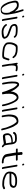

<svg xmlns="http://www.w3.org/2000/svg" viewBox="2532 -3260 761 5874"><g transform="rotate(90 2913.0 -322.5)"><path d="M261.2 -636.5 262.7 -627.5C264.8 -615.1 270.1 -598 278.9 -573.9C295.6 -531 312.3 -470 329.4 -388.8C314.7 -409.5 297.2 -430.4 281.4 -449.2C248.1 -490.8 194 -514.6 131.8 -515C87.4 -517.4 51.8 -508 24.6 -486.1C-10.1 -453.4 -8.1 -408.9 3 -342.1C7.5 -315.5 17.6 -273.9 33.6 -216.4C41.7 -187 62.7 -141.3 97.1 -76.1C130 -23.3 166.5 12.4 212.8 29.6C253.3 42.1 300.8 39.5 348.8 26.4C364.2 20.6 378 7.5 392 -11.8C406.9 -31 416.6 -57.1 421.7 -89.5L421.8 -90L421.8 -90.4C425 -131.9 424.6 -165.5 420.3 -191.6L403.9 -290.2C390 -373.2 378.1 -431.5 367.5 -466.1C356.9 -501.4 349.6 -526.7 345.4 -541.8C337.8 -569.6 321.5 -604.5 317.7 -627.5L316.2 -636.5C313.7 -651.5 299.2 -664 284.1 -664C269.1 -664 258.7 -651.5 261.2 -636.5ZM367.8 -176.5C374 -139.4 368.3 -73.3 365 -64.5L364.7 -63.8L364.5 -63C356.8 -27.7 334.3 9 264.9 9C226.4 9 168.1 -42.5 107.4 -172.5C85.6 -219.2 69.2 -275.3 58.3 -340.7C49 -396.1 48.6 -427 71.8 -443.6C83.4 -451.8 86.9 -451.6 103.2 -457.7C129.1 -463.2 157.9 -460.5 187.6 -448C200.7 -442.5 272.5 -381.1 281.2 -367.9C293.4 -349.6 311.3 -324.6 320.7 -300.9C327.2 -284.4 331.9 -272.9 335.3 -265.5L339 -255.6L339.1 -255.2C342.5 -247.6 346.8 -242 357.7 -237.2Z M486.8 -460 551.8 -70C553.2 -61.3 555.1 -52.4 557.5 -43.2L565.3 -13.5L565.4 -13C570.1 -3.1 588 0.3 600.5 -1C611.7 -2.4 623.2 -8.4 618.8 -20.8L616.1 -31.3L615.9 -31.9C612.8 -40 609.6 -52.9 606.8 -70L541.8 -460C540.5 -468.2 526.9 -475 511.8 -475C496.8 -475 485.5 -468.2 486.8 -460ZM458.3 -669.7C449.7 -659.6 449.9 -644.4 463.2 -632.3C475 -619.2 494.4 -611.8 505.9 -626.8C517.7 -640.9 508.9 -659.8 497.4 -669.2C485.9 -683.7 467.5 -691.1 458.3 -669.7Z M751 -284.9C767.9 -265.7 804.5 -245.5 878.9 -221.2C925 -206.6 960.6 -189.9 1018.5 -169.7C1049.8 -158.6 1086.2 -132.1 1095.3 -110.1C1100.8 -96.9 1104 -88.3 1104.6 -85.8C1104.8 -84.8 1104.9 -84 1105 -81.8C1095 -68.4 1065.9 -55.6 993.2 -48.9L992.5 -48.8L991.9 -48.8C952.2 -42.9 914.5 -45.7 877.5 -56.9C819.5 -77 784.6 -104.4 761.5 -139.1C751 -154.9 733.2 -157.2 722.7 -151C712.2 -144.9 706.9 -129.5 717.3 -113.9C748.4 -67.3 783.3 -41.1 835.9 -14.8C862.1 -3.1 894.9 4.1 928.4 6.7C997.7 12 1020.8 4.4 1076.9 -2.1C1099.4 -5.6 1118.5 -13.9 1133.5 -27C1151.9 -43.1 1164.7 -55.3 1159.8 -85C1155.2 -112.3 1135.4 -146.5 1119.1 -165.3C1096.9 -190.9 1058.4 -211.4 1029.5 -223.7C993.8 -235.8 945.3 -256.5 903.4 -270.8C831.7 -293.4 794.9 -311.2 790.2 -317.1L789.6 -318L788.8 -318.7C776.2 -330.8 768.4 -345.5 765.3 -364.5C758.8 -403.4 780.3 -426 849.2 -426H908.9C916.6 -426 924.3 -425.7 932.1 -425.1C978.9 -421.4 1029.6 -418.6 1046 -406.1C1055.4 -398.9 1062.7 -393.9 1070.4 -390.1C1070.5 -389.9 1071.5 -388.9 1073 -386.7L1079.5 -377.7C1090.5 -361.1 1109.3 -360.4 1119.4 -366.9C1129 -373 1135.7 -388.4 1123.9 -403.9L1116.3 -413.9C1103 -431.5 1089.9 -437.4 1078 -445.3C1044.7 -469.3 1008.6 -473.7 956.9 -477.9L930.2 -479.9C920.6 -480.7 910.5 -481 899.8 -481H840.1C746.6 -481 698.2 -436.9 710.3 -364.5C715.3 -334.4 728.3 -308.4 751 -284.9Z M1428.1 -481C1405.2 -481 1387.1 -479 1373.6 -472.9C1361.6 -467.5 1348.8 -458.3 1337.2 -444.9C1318.1 -423.6 1288.2 -362.3 1282.2 -331.9C1276 -300.2 1266 -266.8 1269.9 -219.1C1272 -192.7 1273.6 -176.5 1274.9 -168.9C1276.1 -161.7 1278.2 -153.9 1280.7 -146.7C1289.1 -121.4 1313 -97.3 1348.5 -73.6C1366.7 -61.5 1383.6 -56.4 1398.2 -48.2C1417 -36.6 1454.2 -28.5 1504.7 -22.6C1525.1 -20.2 1541.7 -16.6 1568 -14.9L1597.6 -12.1L1598 -12C1619.9 -10.7 1640.3 -10 1659.4 -10H1688.6C1734.2 -10 1760.7 -26.5 1776.8 -56.7C1784.7 -71.6 1807.5 -134.9 1810.9 -153.4C1812.3 -160.9 1813.9 -166.6 1815.4 -170.3L1815.6 -170.7L1822.2 -192C1824.2 -198 1824.5 -205.6 1820.8 -213C1817.1 -220.3 1810.6 -225.3 1804 -228.6C1786.3 -237.5 1772.5 -227.9 1768 -213.1C1762 -193.6 1759.9 -188.7 1753.7 -160.1C1750.4 -144.6 1741 -119.4 1726 -87.4C1714.9 -71.7 1699.5 -65 1679.5 -65H1650.3C1632.4 -65 1614.2 -65.6 1597.5 -66.8L1566.4 -69.6C1552.8 -70.5 1538.2 -72.1 1520.5 -74.7L1478 -81.1C1455.4 -84.5 1438.5 -87.3 1426.2 -93.4C1405.7 -103.7 1387.1 -109.7 1374.8 -116.8C1346.1 -137.9 1331.9 -156.7 1329.6 -170.7C1328.8 -175.5 1328.1 -181.6 1327.5 -188.9C1324.4 -228.3 1322.6 -250.8 1331.7 -290.6C1341.4 -333.1 1360.9 -383.6 1391.1 -407.8C1402.6 -416.9 1411 -422.7 1413.9 -424.2C1416.5 -424.7 1430.7 -426 1452.2 -426H1484.7C1512.6 -426 1516.5 -424.5 1550.8 -421.8C1575.5 -419.9 1646.1 -395.2 1655.5 -387.4C1674.4 -371.7 1690.4 -359 1701.6 -342.2C1712.7 -325.6 1731.1 -320.5 1745.8 -329.3C1758 -336.6 1755.3 -352 1749 -363.1L1748.6 -363.9L1741.9 -373.2C1730.1 -390.4 1707.8 -410.9 1697.6 -422L1697 -422.7L1696.2 -423.3C1667.9 -447.6 1594.8 -473.8 1533.8 -478L1476.8 -481Z M1922.2 -298.9C1922.7 -273.7 1925.3 -244.4 1929.9 -216.6L1962 -24.1C1964.4 -9.8 1978.8 2 1993.8 2C2008.9 2 2019.4 -9.8 2017 -24L1985.1 -215.8C1983.1 -227.6 1981.6 -238.7 1980.5 -249.2L1980.4 -249.5L1980.1 -251.8C1981.8 -254.8 1983.5 -261.5 1982.6 -266.9L1978 -294.4C1977.9 -304.3 1978.6 -319.7 1980.2 -338.8C1982.3 -363.2 1980.6 -374.3 1986.7 -387.4C1999.4 -414.5 1995.6 -428 2035.2 -428H2069.7C2084.4 -428 2098.1 -426.4 2110.8 -423.2C2124.7 -419.7 2135.5 -416.2 2144.9 -421.3C2158.6 -428.8 2158.7 -446.2 2150.7 -458.3C2146.6 -464.4 2142.5 -468.5 2131.3 -471.7C2111.6 -479.2 2083.7 -483 2049.3 -483H2020.1C1990.4 -483 1967.1 -472.8 1953.1 -452C1952.6 -451.3 1952.5 -451.1 1952 -450.3L1951.1 -455.5C1948.6 -470.5 1934.1 -483 1919.1 -483C1904 -483 1893.6 -470.5 1896.1 -455.5Z M2264.8 -460 2329.8 -70C2331.2 -61.3 2333.1 -52.4 2335.5 -43.2L2343.3 -13.5L2343.4 -13C2348.1 -3.1 2366 0.3 2378.5 -1C2389.7 -2.4 2401.2 -8.4 2396.8 -20.8L2394.1 -31.3L2393.9 -31.9C2390.8 -40 2387.6 -52.9 2384.8 -70L2319.8 -460C2318.5 -468.2 2304.9 -475 2289.8 -475C2274.8 -475 2263.5 -468.2 2264.8 -460ZM2236.3 -669.7C2227.7 -659.6 2227.9 -644.4 2241.2 -632.3C2253 -619.2 2272.4 -611.8 2283.9 -626.8C2295.7 -640.9 2286.9 -659.8 2275.4 -669.2C2263.9 -683.7 2245.5 -691.1 2236.3 -669.7Z M2848.6 -107.8 2848.5 -108.2 2846.2 -122.1C2840.4 -199.9 2842.1 -265.6 2851.1 -316.3C2852.4 -323.3 2857.7 -338.7 2867 -360.5C2884.3 -401.2 2914.2 -452 2962.2 -452C2978.5 -452 2978.6 -452 2989.2 -442.2L2990.5 -441L2992.2 -440C2997 -437.1 3002.3 -432.9 3007.7 -427.1L3008 -426.7L3008.4 -426.3C3048.6 -387.6 3075 -341.4 3094.2 -287.2C3104.2 -258.9 3112.8 -242.3 3123.1 -211.9C3133.7 -180.5 3138.8 -174 3143.1 -148.5L3143.2 -147.9L3159.2 -88.1C3160.7 -82.8 3161.7 -78.9 3162.2 -75.5L3170.1 -28.5C3172.6 -13.5 3187.1 -1 3202.1 -1C3217.2 -1 3227.6 -13.5 3225.1 -28.5L3217.2 -75.5C3211.8 -108.2 3203.1 -128.2 3197.6 -151.3C3188.2 -192.3 3166.4 -252.6 3132.3 -332.9C3126.3 -346.8 3110.7 -374.7 3084.5 -419.4C3071.1 -442.1 3055.5 -461 3034.7 -479C3010.1 -498.5 2981.4 -509.6 2950.8 -507C2903.9 -506.6 2862.8 -482.9 2829.2 -440.4C2821 -430.1 2810.1 -408.1 2793.5 -370.7C2783 -343.9 2776.8 -312.2 2773.6 -272.1C2764.1 -295.3 2753.3 -321.6 2749.9 -329.2L2749.8 -329.5L2749.6 -329.8C2724.4 -378.1 2697.7 -418.4 2669.2 -450.8C2641.4 -482.4 2623.4 -501.4 2610.7 -510.6C2597 -520.5 2579.3 -525.2 2560.2 -526L2559.8 -526H2559.4C2526.8 -526 2505.1 -506.5 2489.1 -474.4L2488.9 -474.1L2488.8 -473.8C2474.4 -441.6 2468.8 -383 2469.8 -296.3C2470.2 -261.2 2473.3 -226.3 2479.1 -191.5L2506 -30.1C2508.4 -15.8 2522.8 -4 2537.8 -4C2552.9 -4 2563.4 -15.8 2561 -30L2534.2 -190.8C2529.5 -219.4 2526.6 -263.9 2525.8 -323.6C2525.1 -383 2530.3 -423.1 2539.4 -442.5C2549.5 -465.9 2561 -470.8 2565.7 -470.5C2568.9 -470.4 2569.4 -469.8 2569.6 -469.7C2571.7 -467.9 2587.3 -451.7 2611.6 -425C2636.3 -397.7 2656.5 -368.6 2672.2 -337.4C2688 -306 2714.9 -243 2752.3 -149.3C2761 -127.6 2767.1 -109.7 2770.6 -96C2776.4 -73 2784.6 -53.8 2787.3 -37.5L2787.5 -36.7L2787.7 -36C2789.3 -31.1 2790.4 -26.6 2791.1 -22.5C2794.4 -2.9 2823.2 -6 2829.1 -6C2834.9 -6 2864.8 -2.9 2861.5 -22.5L2852 -79.5C2850.9 -86.5 2849.7 -96 2848.6 -107.8Z M3262.8 -460 3327.8 -70C3329.2 -61.3 3331.1 -52.4 3333.5 -43.2L3341.3 -13.5L3341.4 -13C3346.1 -3.1 3364 0.3 3376.5 -1C3387.7 -2.4 3399.2 -8.4 3394.8 -20.8L3392.1 -31.3L3391.9 -31.9C3388.8 -40 3385.6 -52.9 3382.8 -70L3317.8 -460C3316.5 -468.2 3302.9 -475 3287.8 -475C3272.8 -475 3261.5 -468.2 3262.8 -460ZM3234.3 -669.7C3225.7 -659.6 3225.9 -644.4 3239.2 -632.3C3251 -619.2 3270.4 -611.8 3281.9 -626.8C3293.7 -640.9 3284.9 -659.8 3273.4 -669.2C3261.9 -683.7 3243.5 -691.1 3234.3 -669.7Z M3537.5 6C3552.5 6 3563.9 -0.8 3562.5 -9L3544.8 -115C3534.3 -178.1 3533.9 -236.7 3543.3 -290.6C3552.4 -337.3 3557.4 -344 3569.8 -375.8C3578.7 -396.7 3620.1 -433.2 3644.9 -443.6C3651.1 -445.8 3668.6 -446.5 3690.8 -450.2C3694.8 -449.8 3704.5 -447.1 3716.2 -437.8C3760.7 -388.1 3790 -342 3807.6 -299.7C3814.8 -282.8 3823.2 -264 3832.7 -243.3C3854.7 -195.4 3847.7 -206.1 3869.4 -153C3879.3 -128.1 3887.6 -96.1 3894.1 -57C3898.1 -33.1 3903.6 -12.9 3911.8 6.7C3914.8 16.7 3929.6 22.1 3942.6 21.3C3956.4 20.3 3968.8 11.7 3964.1 -1.2C3958.9 -18.7 3951.5 -42.4 3947.9 -64.2C3945.2 -80.3 3942.6 -92.6 3939.4 -102C3932.5 -121.7 3930.2 -137.4 3921.2 -162.5C3911.3 -190.4 3905.8 -213.7 3894.5 -241.9C3879.9 -277.2 3866.7 -320.5 3847.6 -355.5C3827.3 -390.1 3806.9 -424.1 3778.3 -463C3778.3 -463 3778.1 -462.6 3778.1 -462.6C3778.1 -462.6 3777.8 -463 3777.8 -463C3751.1 -491.6 3713.4 -508.6 3671.2 -504.4C3633.4 -500.4 3601.3 -495.8 3571.9 -477.4C3557 -466.3 3548.4 -458.3 3542.8 -450.3C3537.8 -445.8 3533.3 -441.1 3529.4 -436C3521.1 -424 3513.7 -417 3506.3 -397.6C3492.3 -362 3484 -320.7 3480.1 -272.4C3474.7 -239 3478 -186.1 3489.9 -115L3507.5 -9C3508.9 -0.8 3522.5 6 3537.5 6Z M4243.8 -38.2 4244.4 -38.3 4271.9 -43.4C4292.5 -47.4 4303.8 -50.7 4322.2 -52.1C4342.4 -53.5 4346.9 -56 4358.7 -56H4385.7C4401.3 -34.2 4415.1 -18.9 4432 -9.8L4444 -2.9C4461.5 6.7 4476 -3.3 4480.5 -14.4C4484.9 -25.5 4479.8 -41.6 4464.3 -50.1L4452 -57.2L4451.7 -57.4C4450.3 -58.1 4444.8 -62.6 4437.8 -71.6C4422.6 -90.8 4421.4 -91 4416.5 -120.5L4400.8 -214.5C4398.5 -228.6 4396.5 -250.6 4395.2 -263.2C4394.8 -267.2 4398.7 -271.8 4393.2 -285.5C4393.1 -288.9 4392.8 -292.7 4391.9 -298C4388.7 -332.1 4379.3 -364.8 4363.2 -393.1C4356 -405.9 4343.5 -418.9 4326.1 -433.8C4304.8 -452.1 4266.5 -459 4209.7 -459H4209L4208.4 -459C4157.5 -456.4 4120.3 -453.5 4102.8 -449.7L4102.2 -449.6L4101.5 -449.4C4061 -435.1 4033.2 -416.4 4020.8 -391.6L4015.6 -381.8C4007.5 -367.9 4016.5 -351.4 4028 -344C4039.6 -336.6 4057.8 -335.6 4065.3 -350.4L4070.5 -360.2C4082.7 -381.1 4117.1 -397.6 4153.5 -400C4196.8 -402.7 4227.8 -405 4280.2 -398.7C4286 -398 4296.7 -393.8 4308.1 -381.6L4308.6 -381L4309.1 -380.5C4317.9 -371.7 4325.7 -357 4332 -330.6C4324 -332 4312 -333 4295.3 -333C4234.9 -333 4140.9 -310.9 4118.7 -293.7C4071.2 -256.9 4047.7 -212.7 4052 -161.5C4057.1 -99.8 4076 -30 4148.3 -30C4171.3 -30 4201.3 -32.8 4243.8 -38.2ZM4359.4 -133C4360 -129.6 4360.3 -127.8 4361.2 -123.5H4348.7C4337.5 -123.5 4327.6 -123.1 4319.1 -121.7C4291.2 -117.1 4282.7 -118.8 4240.9 -109L4215.1 -104.2C4186.2 -99.6 4161.2 -97.5 4135.1 -97.5C4127.2 -97.5 4124.5 -99.5 4121.8 -103.6C4115.1 -113.6 4104.3 -169.3 4106.7 -186.9C4111.9 -225 4131.1 -250.7 4173.1 -265.9C4183.4 -269 4196.2 -272.8 4211.6 -277.4C4238.5 -285.6 4264.4 -287 4300 -290.5H4324.7C4326.3 -290.5 4329.7 -289.8 4336.6 -284.8C4336.7 -274.2 4339.1 -255.1 4343.8 -227Z M4943.9 -53H4905.4C4896.9 -53 4878.7 -56 4852.8 -62.5C4842.8 -64.4 4798.4 -92.4 4792.6 -101.3C4778.3 -122.8 4774.6 -123.7 4768.6 -159.4L4726.5 -412.5C4725.4 -418.8 4724.8 -424 4724.5 -428H4868.4C4883.5 -428 4893.8 -440.5 4891.3 -455.5C4888.8 -470.5 4874.3 -483 4859.3 -483H4721.7L4717.6 -538.1L4710.6 -580.5C4710.6 -580.5 4729.4 -624.9 4674.3 -630.8C4643 -634.2 4627.8 -617.9 4626.3 -599.5C4625.8 -593.8 4626.2 -587.5 4627.4 -580.5L4634.3 -538.9L4638.3 -483H4542.1C4527 -483 4516.6 -470.5 4519.1 -455.5C4521.6 -440.5 4536.2 -428 4551.2 -428H4642.4L4645.7 -404.1L4686.8 -157.2C4693.3 -118.3 4706.7 -87.7 4732.1 -65.5C4755.1 -45.4 4777.9 -30.6 4802 -21.4C4837.6 -7.9 4891.5 2 4921.8 2H4947.8C4957.9 2 4969.3 -0.5 4974.3 -10.8C4976.4 -15.2 4976.8 -20.4 4976 -25.5C4973.4 -40.5 4958.9 -53 4943.9 -53Z M5014.8 -460 5079.8 -70C5081.2 -61.3 5083.1 -52.4 5085.5 -43.2L5093.3 -13.5L5093.4 -13C5098.1 -3.1 5116 0.3 5128.5 -1C5139.7 -2.4 5151.2 -8.4 5146.8 -20.8L5144.1 -31.3L5143.9 -31.9C5140.8 -40 5137.6 -52.9 5134.8 -70L5069.8 -460C5068.5 -468.2 5054.9 -475 5039.8 -475C5024.8 -475 5013.5 -468.2 5014.8 -460ZM4986.3 -669.7C4977.7 -659.6 4977.9 -644.4 4991.2 -632.3C5003 -619.2 5022.4 -611.8 5033.9 -626.8C5045.7 -640.9 5036.9 -659.8 5025.4 -669.2C5013.9 -683.7 4995.5 -691.1 4986.3 -669.7Z M5292.4 -317C5294.1 -321.1 5304.1 -335.2 5322.8 -356.7C5347.1 -379 5384.2 -395.3 5436.4 -405.9C5447.8 -408.3 5475.4 -410 5516.1 -410C5568.4 -410 5621.8 -405.1 5647.6 -389.7C5667.1 -377.7 5662.2 -386.7 5665.6 -366C5666.9 -358.6 5665.9 -352 5662.3 -344.6C5651.1 -319 5635.7 -304.7 5617.6 -298.5L5616.8 -298.2L5616.2 -297.9C5604.6 -292.5 5574.2 -288.5 5525.5 -288.5L5285.9 -288.5C5287.3 -298.4 5289.1 -308.9 5292.4 -317ZM5534.7 -233.5C5604.6 -233.5 5646.6 -238.6 5686.3 -268.2C5705.3 -285.2 5726.5 -330.9 5720.6 -366.5C5715 -399.8 5706 -411.2 5680.7 -429.4C5637.6 -458.9 5581.8 -465 5500.1 -465C5442.4 -465 5399.6 -460.3 5371.3 -448.7C5353.2 -441.7 5335.3 -434.8 5317.6 -428.1C5288.8 -414 5270.2 -384.2 5256.6 -366.6C5239.5 -344.3 5234.1 -327.4 5230.2 -291.3C5226.5 -255.2 5220.4 -243.6 5227.9 -199C5233.2 -167.2 5249.7 -138.2 5276.2 -113.2C5298.5 -92.1 5322.9 -84.4 5341.3 -73.2C5358.8 -62.5 5375.3 -55.3 5397.2 -46.4C5422.1 -36.2 5464.8 -28.4 5486 -22.2C5503.8 -17 5539.8 -14.6 5603 -11.5L5603.6 -11.5H5637.9C5669.3 -11.5 5701.5 -19.7 5732.8 -34.8L5752.1 -44.8C5758.5 -48.3 5764.1 -53.6 5764.9 -62.2C5765.7 -69.5 5762.5 -76.7 5758.3 -82.5C5739.5 -109 5716.6 -93.9 5696.7 -83C5671.7 -72 5648.5 -66.5 5627.1 -66.5C5587.2 -66.5 5548 -70.3 5515.8 -72.4C5489 -74.2 5491.7 -77.4 5452.1 -85.8C5434 -89.7 5403.6 -101 5363.1 -119.8C5353.8 -125.2 5345.1 -129.7 5336.5 -133.4C5307.8 -145.5 5287.3 -172.1 5281.4 -207.5C5279.3 -220.3 5279.8 -225.4 5280.5 -233.5Z"/></g></svg>

Font: MewTooHand
Style: BdWideLta
Weight: 400
Designer: Mew Too, Robert Jablonski
Version: Version 0.77